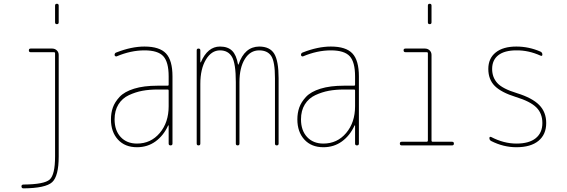

<svg xmlns="http://www.w3.org/2000/svg" viewBox="-20 -780 3040 1030"><path d="M105.5 230.5Q95.7 230.5 95.2 220.2Q94.7 210 106.4 210Q217.8 209 246.6 183.1Q275.4 157.2 275.4 59.6V-495.1Q275.4 -500 269.5 -500H144.5Q134.8 -500 134.8 -509.8Q134.8 -519.5 144.5 -519.5H259.8Q274.4 -519.5 284.7 -509.8Q294.9 -500 294.9 -485.4V59.6Q294.9 165 259.8 197.3Q224.6 229.5 105.5 230.5ZM275.4 -660.2V-750Q275.4 -759.8 285.2 -759.8Q294.9 -759.8 294.9 -750V-660.2Q294.9 -650.4 285.2 -650.4Q275.4 -650.4 275.4 -660.2Z M884.8 -210V-294.9Q884.8 -299.8 879.9 -299.8H825.2Q781.2 -299.8 744.1 -293Q707 -286.1 671.4 -269.5Q635.7 -252.9 615.2 -219.7Q594.7 -186.5 594.7 -139.6Q594.7 -80.1 627.4 -44.9Q660.2 -9.8 714.8 -9.8Q789.1 -9.8 836.9 -66.4Q884.8 -123 884.8 -210ZM879.9 -320.3Q884.8 -320.3 884.8 -325.2V-370.1Q884.8 -447.3 856 -478.5Q827.1 -509.8 754.9 -509.8Q681.6 -509.8 605.5 -477.5Q601.6 -476.6 598.1 -479Q594.7 -481.4 594.7 -485.4Q594.7 -496.1 605.5 -499Q685.5 -530.3 754.9 -530.3Q835.9 -530.3 870.6 -493.2Q905.3 -456.1 905.3 -370.1V-9.8Q905.3 0 895 0Q884.8 0 884.8 -9.8V-106.4Q884.8 -107.4 883.8 -107.4Q881.8 -107.4 881.8 -106.4Q857.4 -52.7 814.5 -21.5Q771.5 9.8 714.8 9.8Q650.4 9.8 612.8 -31.2Q575.2 -72.3 575.2 -139.6Q575.2 -173.8 585.4 -203.1Q595.7 -232.4 621.6 -260.3Q647.5 -288.1 699.2 -304.2Q751 -320.3 825.2 -320.3Z M1035.2 -9.8V-509.8Q1035.2 -519.5 1044.9 -519.5Q1054.7 -519.5 1054.7 -509.8V-446.3Q1054.7 -445.3 1055.7 -445.3Q1057.6 -445.3 1057.6 -446.3Q1093.8 -530.3 1160.2 -530.3Q1202.1 -530.3 1225.1 -507.8Q1248 -485.4 1256.8 -434.6Q1256.8 -433.6 1257.8 -433.6Q1259.8 -433.6 1259.8 -434.6Q1292 -529.3 1370.1 -530.3Q1427.7 -530.3 1451.2 -491.7Q1474.6 -453.1 1474.6 -360.4V-9.8Q1474.6 0 1464.8 0Q1455.1 0 1455.1 -9.8V-360.4Q1455.1 -449.2 1435.1 -479.5Q1415 -509.8 1370.1 -509.8Q1322.3 -509.8 1293.5 -463.4Q1264.6 -417 1264.6 -339.8V-9.8Q1264.6 0 1254.9 0Q1245.1 0 1245.1 -9.8V-339.8Q1245.1 -439.5 1224.6 -474.6Q1204.1 -509.8 1160.2 -509.8Q1114.3 -509.8 1084.5 -460Q1054.7 -410.2 1054.7 -330.1V-9.8Q1054.7 0 1044.9 0Q1035.2 0 1035.2 -9.8Z M1884.8 -210V-294.9Q1884.8 -299.8 1879.9 -299.8H1825.2Q1781.2 -299.8 1744.1 -293Q1707 -286.1 1671.4 -269.5Q1635.7 -252.9 1615.2 -219.7Q1594.7 -186.5 1594.7 -139.6Q1594.7 -80.1 1627.4 -44.9Q1660.2 -9.8 1714.8 -9.8Q1789.1 -9.8 1836.9 -66.4Q1884.8 -123 1884.8 -210ZM1879.9 -320.3Q1884.8 -320.3 1884.8 -325.2V-370.1Q1884.8 -447.3 1856 -478.5Q1827.1 -509.8 1754.9 -509.8Q1681.6 -509.8 1605.5 -477.5Q1601.6 -476.6 1598.1 -479Q1594.7 -481.4 1594.7 -485.4Q1594.7 -496.1 1605.5 -499Q1685.5 -530.3 1754.9 -530.3Q1835.9 -530.3 1870.6 -493.2Q1905.3 -456.1 1905.3 -370.1V-9.8Q1905.3 0 1895 0Q1884.8 0 1884.8 -9.8V-106.4Q1884.8 -107.4 1883.8 -107.4Q1881.8 -107.4 1881.8 -106.4Q1857.4 -52.7 1814.5 -21.5Q1771.5 9.8 1714.8 9.8Q1650.4 9.8 1612.8 -31.2Q1575.2 -72.3 1575.2 -139.6Q1575.2 -173.8 1585.4 -203.1Q1595.7 -232.4 1621.6 -260.3Q1647.5 -288.1 1699.2 -304.2Q1751 -320.3 1825.2 -320.3Z M2134.8 0Q2125 0 2125 -9.8Q2125 -19.5 2134.8 -19.5H2269.5Q2274.4 -19.5 2275.4 -25.4V-495.1Q2275.4 -500 2269.5 -500H2155.3Q2145.5 -500 2145 -509.8Q2144.5 -519.5 2155.3 -519.5H2259.8Q2274.4 -519.5 2284.7 -509.8Q2294.9 -500 2294.9 -485.4V-25.4Q2294.9 -20.5 2299.8 -19.5H2405.3Q2415 -19.5 2415 -9.8Q2415 0 2405.3 0ZM2275.4 -660.2V-750Q2275.4 -759.8 2285.2 -759.8Q2294.9 -759.8 2294.9 -750V-660.2Q2294.9 -650.4 2285.2 -650.4Q2275.4 -650.4 2275.4 -660.2Z M2747.1 -259.8Q2668.9 -284.2 2634.3 -318.8Q2599.6 -353.5 2599.6 -410.2Q2599.6 -466.8 2639.2 -498.5Q2678.7 -530.3 2750 -530.3Q2817.4 -530.3 2879.9 -502.9Q2889.6 -498 2889.6 -487.3Q2889.6 -477.5 2879.9 -481.4Q2815.4 -510.7 2750 -509.8Q2686.5 -509.8 2653.3 -483.9Q2620.1 -458 2620.1 -410.2Q2620.1 -365.2 2647.9 -334.5Q2675.8 -303.7 2752.9 -280.3Q2835 -254.9 2872.6 -216.8Q2910.2 -178.7 2910.2 -120.1Q2910.2 -58.6 2868.7 -24.4Q2827.1 9.8 2750 9.8Q2680.7 9.8 2615.2 -23.4Q2605.5 -28.3 2605.5 -39.1Q2605.5 -48.8 2615.2 -44.9Q2682.6 -9.8 2750.5 -9.8Q2818.4 -9.8 2854 -38.6Q2889.6 -67.4 2889.6 -120.1Q2889.6 -171.9 2856.9 -204.1Q2824.2 -236.3 2747.1 -259.8Z"/></svg>

Font: Rounded-L Mgen+ 2m thin
Style: Regular
Weight: 100
Designer: [Source Han Sans]
Ryoko NISHIZUKA  (kana & ideographs); Paul D. Hunt (Latin, Greek & Cyrillic); Wenlong ZHANG  (bopomofo
Version: Version 1.059.20150602